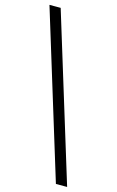

<svg xmlns="http://www.w3.org/2000/svg" viewBox="-131 -762 593 975"><g transform="rotate(15 165.0 -275.0)"><path d="M61 -710 328 160H269L2 -710Z"/></g></svg>

Font: TypoPRO Source Serif Pro
Style: Regular
Weight: 400
Designer: Frank Grießhammer
Foundry: Adobe Systems Incorporated
Version: Version 1.017;PS 1.0;hotconv 1.0.79;makeotf.lib2.5.61930